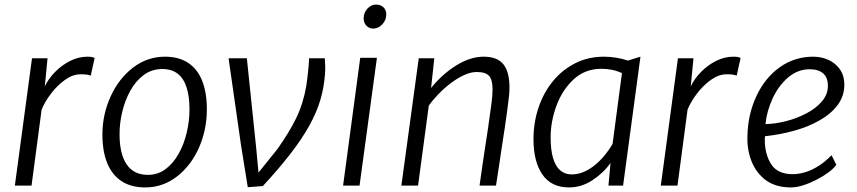

<svg xmlns="http://www.w3.org/2000/svg" viewBox="-20 -812 3749 840"><path d="M118 0H45L120 -557H188L176 -434Q192.5 -468.5 221.8 -498Q251 -527.5 287.5 -545.8Q324 -564 362 -564Q386.5 -564 394 -558L377 -481Q370.5 -484 359.8 -485.5Q349 -487 333 -487Q298.5 -487 264.2 -462.5Q230 -438 202.8 -402Q175.5 -366 162 -332Z M615 8Q553.5 8 512 -19.2Q470.5 -46.5 449.2 -98.2Q428 -150 428 -224Q428 -310.5 464 -390Q499.5 -468 561.8 -516Q624 -564 702 -564Q762.5 -564 803.2 -537Q844 -510 864.5 -458.5Q885 -407 885 -333Q885 -245.5 851 -167Q816.5 -88.5 754.8 -40.2Q693 8 615 8ZM627 -47Q671.5 -47 705.2 -72.8Q739 -98.5 762.2 -140.5Q785.5 -182.5 797.2 -233Q809 -283.5 809 -333Q809 -389.5 796.5 -429Q784 -468.5 757.8 -489.2Q731.5 -510 690 -510Q644 -510 609 -484Q574 -458 550.5 -415.8Q527 -373.5 515 -323.5Q503 -273.5 503 -225Q503 -139 534 -93Q565 -47 627 -47Z M1130 2 1064 7 1035 -173 980 -557H1060L1100 -173L1111 -57L1193 -159Q1245 -232 1275.8 -295Q1306.5 -358 1320 -436Q1322.5 -451.5 1325.2 -474.8Q1328 -498 1330 -520.8Q1332 -543.5 1332 -557H1401Q1402.5 -538.5 1402.8 -521Q1403 -503.5 1402 -490Q1398 -431.5 1382 -376.5Q1366 -321.5 1334.2 -264Q1302.5 -206.5 1252.5 -141.5Q1202.5 -76.5 1130 2Z M1553 0H1481L1556 -559H1629ZM1613 -687Q1595 -687 1583 -699.5Q1571 -712 1571 -732Q1571 -756 1587.2 -774Q1603.5 -792 1625 -792Q1645.5 -792 1657.8 -780Q1670 -768 1670 -749Q1670 -724.5 1652.8 -705.8Q1635.5 -687 1613 -687Z M1809 0H1736L1812 -557H1880L1866 -427Q1913.5 -486.5 1975.2 -525.2Q2037 -564 2096 -564Q2155.5 -564 2182.2 -531Q2209 -498 2209 -428Q2209 -412 2206.5 -387.8Q2204 -363.5 2199.2 -329.5Q2194.5 -295.5 2188 -250Q2186.5 -240.5 2184.5 -228Q2182.5 -215.5 2179.8 -197.2Q2177 -179 2173 -152.2Q2169 -125.5 2163.5 -88Q2158 -50.5 2150 0H2078Q2080.5 -17.5 2084.5 -46.2Q2088.5 -75 2095.8 -123.8Q2103 -172.5 2115 -250Q2125 -319 2130 -357.8Q2135 -396.5 2135 -421Q2135 -462.5 2119.8 -479.8Q2104.5 -497 2066 -497Q2039.5 -497 2009.8 -483.2Q1980 -469.5 1951 -447.2Q1922 -425 1897.2 -399.2Q1872.5 -373.5 1856 -350Z M2469 8Q2392 8 2353 -48.5Q2314 -105 2314 -203Q2314 -275.5 2335.8 -340.5Q2357.5 -405.5 2398.2 -455.8Q2439 -506 2496 -535Q2553 -564 2623 -564Q2646.5 -564 2674.5 -559.8Q2702.5 -555.5 2727 -547L2782 -564L2706 0H2642L2651 -99Q2620.5 -55.5 2572.2 -23.8Q2524 8 2469 8ZM2481 -49Q2509 -49 2535.2 -60.5Q2561.5 -72 2584.8 -91.5Q2608 -111 2627 -134.5Q2646 -158 2660 -182L2701 -492Q2661.5 -511 2611 -511Q2540.5 -511 2491 -466Q2441 -420.5 2415 -350.8Q2389 -281 2389 -211Q2389 -157 2399.5 -121Q2410 -85 2430.5 -67Q2451 -49 2481 -49Z M2944 0H2871L2946 -557H3014L3002 -434Q3018.5 -468.5 3047.8 -498Q3077 -527.5 3113.5 -545.8Q3150 -564 3188 -564Q3212.5 -564 3220 -558L3203 -481Q3196.5 -484 3185.8 -485.5Q3175 -487 3159 -487Q3124.5 -487 3090.2 -462.5Q3056 -438 3028.8 -402Q3001.5 -366 2988 -332Z M3440 8Q3374 8 3330 -24Q3287.5 -56.5 3267.8 -107Q3248 -157.5 3250 -215Q3251.5 -311.5 3290 -393Q3327.5 -472.5 3392 -518.2Q3456.5 -564 3538 -564Q3574.5 -564 3605.5 -549.5Q3636.5 -535 3655.2 -507.8Q3674 -480.5 3674 -442Q3674 -392 3645 -353Q3616 -314 3566.5 -285.8Q3517 -257.5 3455 -240.2Q3393 -223 3327 -216Q3326.5 -214 3326.2 -209.8Q3326 -205.5 3326 -200Q3326 -137 3354 -93.5Q3382 -50 3448 -50Q3475.5 -50 3504.8 -59.2Q3534 -68.5 3562.8 -87Q3591.5 -105.5 3618 -133L3639 -91Q3628 -75.5 3605 -58.2Q3582 -41 3553 -26Q3524 -11 3494.5 -1.5Q3465 8 3440 8ZM3329 -269Q3372.5 -270 3420 -282.2Q3467.5 -294.5 3509 -316.5Q3550.5 -338.5 3576.2 -368.8Q3602 -399 3602 -436Q3602 -473 3581.2 -491Q3560.5 -509 3522 -509Q3496.5 -509 3473.2 -500.2Q3450 -491.5 3429 -474Q3386.5 -438 3360.5 -382Q3334.5 -326 3329 -269Z"/></svg>

Font: Merriweather Sans Variable Regular
Style: Italic
Weight: 300
Italic angle: -8°
Designer: Eben Sorkin
Foundry: Eben Sorkin
Version: Version 2.001